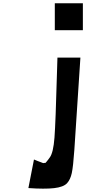

<svg xmlns="http://www.w3.org/2000/svg" viewBox="-20 -898 663 1170"><path d="M314 -714V-878H485V-714ZM283 62Q305 33 312 -59.5Q319 -152 327 -449Q329 -512 330 -547H470L433 16Q426 117 417.5 156.5Q409 196 389 218Q367 242 309.5 248.5Q252 255 153 248L187 74Q197 78 209 83Q221 88 226.5 89.5Q232 91 238 94Q244 97 247.5 95.5Q251 94 254 95Q257 96 260 91.5Q263 87 265.5 85Q268 83 273.5 75Q279 67 283 62Z"/></svg>

Font: OpenDyslexic
Style: Bold
Weight: 800
Designer: Abbie Gonzalez
Version: Version 0.920;hotconv 1.0.109;makeotfexe 2.5.65596